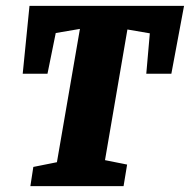

<svg xmlns="http://www.w3.org/2000/svg" viewBox="-20 -631 644 651"><path d="M561 -381H476L488 -518L412 -531L336 -88L411 -73L399 0H83L93 -65L173 -81L251 -533L169 -519L141 -381H57L80 -611H604Z"/></svg>

Font: Grenze ExtraBold
Style: Italic
Weight: 800
Italic angle: -10°
Designer: Renata Polastri
Foundry: Omnibus-Type
Version: Version 1.002; ttfautohint (v1.8)